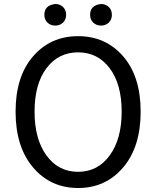

<svg xmlns="http://www.w3.org/2000/svg" viewBox="-20 -928 782 961"><path d="M371 13Q233 13 145.5 -90Q58 -193 58 -369Q58 -545 145.5 -646Q233 -747 371 -747Q509 -747 596.5 -646Q684 -545 684 -369Q684 -193 596.5 -90Q509 13 371 13ZM371 -68Q469 -68 529 -150Q589 -232 589 -369Q589 -507 529 -586.5Q469 -666 371 -666Q272 -666 212.5 -586.5Q153 -507 153 -369Q153 -232 212.5 -150Q272 -68 371 -68ZM257 -800Q233 -800 217.5 -815Q202 -830 202 -854Q202 -902 257 -908Q280 -908 295.5 -893Q311 -878 311 -854Q311 -830 295.5 -815Q280 -800 257 -800ZM486 -800Q462 -800 446.5 -815Q431 -830 431 -854Q431 -902 486 -908Q509 -908 524.5 -893Q540 -878 540 -854Q540 -830 524.5 -815Q509 -800 486 -800Z"/></svg>

Font: Noto Sans CJK KR Regular (TTF)
Style: Regular
Weight: 400
Designer: Ryoko NISHIZUKA 西塚涼子 (kana & ideographs); Paul D. Hunt (Latin, Greek & Cyrillic); Wenlong ZHANG 张文龙 (bopomofo); Sandoll 
Foundry: Adobe Systems Incorporated
Version: Version 1.004;PS 1.004;hotconv 1.0.82;makeotf.lib2.5.63406